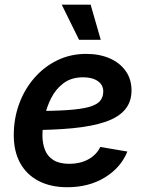

<svg xmlns="http://www.w3.org/2000/svg" viewBox="-20 -785 625 817"><path d="M266.6 11.7Q195.8 11.7 144.5 -14.9Q93.3 -41.5 65.9 -91.1Q38.6 -140.6 38.6 -210Q38.6 -280.3 61.3 -342.5Q84 -404.8 125.7 -452.9Q167.5 -501 223.6 -528.3Q279.8 -555.7 346.7 -555.7Q402.8 -555.7 446.3 -536.9Q489.7 -518.1 514.6 -483.2Q539.6 -448.2 539.6 -400.4Q539.6 -351.1 511.7 -318.4Q483.9 -285.6 428.5 -266.6Q373 -247.6 290.5 -239.5Q208 -231.4 98.1 -231.4L112.3 -312.5Q204.6 -312.5 264.4 -316.4Q324.2 -320.3 357.9 -329.6Q391.6 -338.9 405.5 -355.2Q419.4 -371.6 419.4 -396Q419.4 -423.8 396.2 -439.9Q373 -456.1 334 -456.1Q283.7 -456.1 250.2 -430.9Q216.8 -405.8 197.3 -366.7Q177.7 -327.6 169.2 -285.2Q160.6 -242.7 160.6 -208.5Q160.6 -174.8 171.4 -147.2Q182.1 -119.6 207.5 -103.8Q232.9 -87.9 275.4 -87.9Q320.8 -87.9 355.7 -106.9Q390.6 -126 406.7 -159.7L522 -140.1Q494.1 -71.3 426 -29.8Q357.9 11.7 266.6 11.7ZM316.4 -615.7 242.7 -765.1H365.7L408.7 -615.7Z"/></svg>

Font: Inter SemiBold
Style: Italic
Weight: 600
Italic angle: -9.3988°
Designer: Rasmus Andersson
Foundry: rsms
Version: Version 4.001;git-66647c0bb